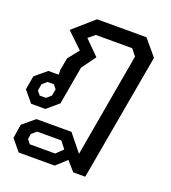

<svg xmlns="http://www.w3.org/2000/svg" viewBox="-156 -667 934 1051"><g transform="rotate(20 311.5 -142.0)"><path d="M20 208 33 127 103 69H307L387 168L493 -437L463 -475H251L213 -444L296 -361L236 -279L197 -57L130 0H47L-7 -65L7 -145L74 -201H134V-231L147 -301L198 -365L107 -452L228 -558H516L593 -466L462 274H392L344 219L284 274H74ZM112 -58 139 -81 146 -120 127 -143H91L64 -120L57 -81L76 -58ZM264 211 303 173 271 132H130L102 156L97 187L116 211Z"/></g></svg>

Font: Chakra Petch Medium
Style: Italic
Weight: 500
Italic angle: -10°
Designer: Katatrad Aksorn Co.,Ltd.
Foundry: Cadson Demak Co.,Ltd.
Version: Version 1.000; ttfautohint (v1.6)